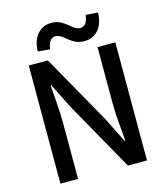

<svg xmlns="http://www.w3.org/2000/svg" viewBox="-135 -1053 1004 1157"><g transform="rotate(-15 367.0 -475.0)"><path d="M97 0V-737H216L460 -304L537 -149H542Q537 -205 531.5 -269Q526 -333 526 -393V-737H637V0H518L274 -434L197 -588H193Q197 -531 202 -469Q207 -407 207 -346V0ZM460 -792Q429 -792 406 -803Q383 -814 365.5 -829Q348 -844 331.5 -855Q315 -866 297 -866Q278 -866 264 -849.5Q250 -833 247 -798L171 -805Q174 -875 207.5 -912.5Q241 -950 294 -950Q325 -950 348 -938.5Q371 -927 388.5 -912Q406 -897 422 -886Q438 -875 457 -875Q477 -875 490 -891.5Q503 -908 507 -943L583 -938Q580 -866 546.5 -829Q513 -792 460 -792Z"/></g></svg>

Font: Noto Sans KR Medium
Style: Regular
Weight: 500
Designer: Ryoko NISHIZUKA  (kana, bopomofo & ideographs); Paul D. Hunt (Latin, Greek & Cyrillic); Sandoll Communications , Soo-you
Foundry: Adobe
Version: Version 2.004-H2;hotconv 1.0.118;makeotfexe 2.5.65603